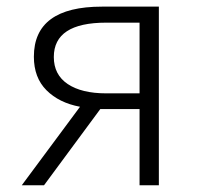

<svg xmlns="http://www.w3.org/2000/svg" viewBox="-20 -553 594 573"><path d="M396.5 -274.4V-485.4H296.9Q140.6 -485.4 140.6 -382.8Q140.6 -330.1 182.1 -302.2Q223.6 -274.4 296.9 -274.4ZM284.2 -533.2H454.1V0H396.5V-227.5H280.3H279.3L111.3 0H44.9L218.8 -234.4Q156.2 -246.1 118.7 -283.7Q81.1 -321.3 81.1 -383.8Q81.1 -533.2 284.2 -533.2Z"/></svg>

Font: Gen Shin Gothic Light
Style: Regular
Weight: 200
Designer: [Source Han Sans]
Ryoko NISHIZUKA  (kana & ideographs); Paul D. Hunt (Latin, Greek & Cyrillic); Wenlong ZHANG  (bopomofo
Version: Version 1.002.20150607